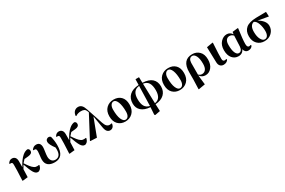

<svg xmlns="http://www.w3.org/2000/svg" viewBox="174 -2522 6607 4448"><g transform="rotate(-30 3477.5 -298.0)"><path d="M597.7 -116.2 608.4 -101.6Q592.8 -43 562.5 -13.2Q532.2 16.6 499 16.6Q439.5 16.6 395 -58.6Q350.6 -133.8 293 -300.8Q260.7 -251 239.3 -209Q233.4 -28.3 231.4 0L93.8 14.6L85 8.8L96.7 -252.9L98.6 -406.2Q98.6 -447.3 88.4 -460.9Q78.1 -474.6 52.7 -474.6Q29.3 -474.6 25.4 -473.6L19.5 -488.3Q60.5 -558.6 127.9 -558.6Q179.7 -558.6 210.4 -524.4Q241.2 -490.2 241.2 -419.9Q241.2 -307.6 240.2 -260.7Q319.3 -418.9 415 -501Q477.5 -554.7 546.9 -563.5Q594.7 -550.8 594.7 -497.1Q594.7 -422.9 486.3 -412.1L377 -401.4Q342.8 -367.2 309.6 -327.1Q341.8 -280.3 355.5 -260.7Q369.1 -241.2 394 -209Q418.9 -176.8 433.1 -164.6Q447.3 -152.3 468.3 -136.2Q489.3 -120.1 508.8 -115.2Q528.3 -110.4 551.8 -110.4Q580.1 -110.4 597.7 -116.2Z M658.2 -473.6 653.3 -486.3Q698.2 -556.6 773.4 -556.6Q888.7 -556.6 888.7 -423.8Q888.7 -389.6 876 -309.1Q863.3 -228.5 863.3 -181.6Q863.3 -113.3 897.5 -70.8Q931.6 -28.3 992.2 -28.3Q1060.5 -28.3 1098.6 -75.2Q1136.7 -122.1 1136.7 -218.8Q1136.7 -237.3 1134.8 -272.5Q1032.2 -410.2 1032.2 -477.5Q1032.2 -516.6 1056.2 -540Q1080.1 -563.5 1115.2 -563.5Q1144.5 -563.5 1167 -539.1Q1197.3 -420.9 1197.3 -306.6Q1197.3 -139.6 1137.2 -61.5Q1077.1 16.6 953.1 16.6Q839.8 16.6 778.8 -34.7Q717.8 -85.9 717.8 -186.5Q717.8 -228.5 727.1 -296.4Q736.3 -364.3 736.3 -394.5Q736.3 -441.4 725.6 -458Q714.8 -474.6 682.6 -474.6Q662.1 -474.6 658.2 -473.6Z M1850.6 -116.2 1861.3 -101.6Q1845.7 -43 1815.4 -13.2Q1785.2 16.6 1752 16.6Q1692.4 16.6 1647.9 -58.6Q1603.5 -133.8 1545.9 -300.8Q1513.7 -251 1492.2 -209Q1486.3 -28.3 1484.4 0L1346.7 14.6L1337.9 8.8L1349.6 -252.9L1351.6 -406.2Q1351.6 -447.3 1341.3 -460.9Q1331.1 -474.6 1305.7 -474.6Q1282.2 -474.6 1278.3 -473.6L1272.5 -488.3Q1313.5 -558.6 1380.9 -558.6Q1432.6 -558.6 1463.4 -524.4Q1494.1 -490.2 1494.1 -419.9Q1494.1 -307.6 1493.2 -260.7Q1572.3 -418.9 1668 -501Q1730.5 -554.7 1799.8 -563.5Q1847.7 -550.8 1847.7 -497.1Q1847.7 -422.9 1739.3 -412.1L1629.9 -401.4Q1595.7 -367.2 1562.5 -327.1Q1594.7 -280.3 1608.4 -260.7Q1622.1 -241.2 1647 -209Q1671.9 -176.8 1686 -164.6Q1700.2 -152.3 1721.2 -136.2Q1742.2 -120.1 1761.7 -115.2Q1781.2 -110.4 1804.7 -110.4Q1833 -110.4 1850.6 -116.2Z M2535.2 -110.4 2544.9 -92.8Q2536.1 -41 2506.3 -12.2Q2476.6 16.6 2433.6 16.6Q2386.7 16.6 2354 -19.5Q2321.3 -55.7 2307.6 -146.5L2254.9 -457L2078.1 9.8L1907.2 1L1900.4 -6.8L2210 -592.8L2200.2 -621.1Q2182.6 -670.9 2150.4 -689.5Q2118.2 -708 2062.5 -708Q1977.5 -708 1915 -663.1L1903.3 -674.8Q1911.1 -747.1 1952.1 -787.1Q1993.2 -827.1 2052.7 -827.1Q2108.4 -827.1 2145.5 -790Q2182.6 -752.9 2210 -668L2354.5 -233.4Q2378.9 -161.1 2410.2 -130.9Q2441.4 -100.6 2483.4 -100.6Q2513.7 -100.6 2535.2 -110.4Z M2840.8 16.6Q2723.6 16.6 2648.9 -58.6Q2574.2 -133.8 2574.2 -273.4Q2574.2 -410.2 2652.8 -486.8Q2731.4 -563.5 2851.6 -563.5Q2972.7 -563.5 3044.9 -490.2Q3117.2 -417 3117.2 -280.3Q3117.2 -140.6 3038.6 -62Q2960 16.6 2840.8 16.6ZM2861.3 -18.6Q2911.1 -18.6 2938 -62Q2964.8 -105.5 2964.8 -178.7Q2964.8 -340.8 2927.2 -434.1Q2889.6 -527.3 2832 -527.3Q2784.2 -527.3 2755.4 -482.9Q2726.6 -438.5 2726.6 -366.2Q2726.6 -197.3 2765.6 -107.9Q2804.7 -18.6 2861.3 -18.6Z M3627 -540 3641.6 -9.8Q3810.5 -33.2 3810.5 -261.7Q3810.5 -391.6 3766.6 -460Q3722.7 -528.3 3627 -540ZM3509.8 -12.7 3524.4 -541Q3339.8 -522.5 3339.8 -292Q3339.8 -168 3380.4 -99.6Q3420.9 -31.2 3509.8 -12.7ZM3623 -716.8 3627 -565.4Q3795.9 -558.6 3877.4 -483.9Q3959 -409.2 3959 -278.3Q3959 -149.4 3877.9 -71.8Q3796.9 5.9 3642.6 17.6L3650.4 204.1L3513.7 230.5L3494.1 213.9L3506.8 17.6Q3353.5 6.8 3272 -65.4Q3190.4 -137.7 3190.4 -257.8Q3190.4 -397.5 3276.4 -476.6Q3362.3 -555.7 3525.4 -565.4L3529.3 -716.8Z M4299.8 16.6Q4182.6 16.6 4107.9 -58.6Q4033.2 -133.8 4033.2 -273.4Q4033.2 -410.2 4111.8 -486.8Q4190.4 -563.5 4310.5 -563.5Q4431.6 -563.5 4503.9 -490.2Q4576.2 -417 4576.2 -280.3Q4576.2 -140.6 4497.6 -62Q4418.9 16.6 4299.8 16.6ZM4320.3 -18.6Q4370.1 -18.6 4397 -62Q4423.8 -105.5 4423.8 -178.7Q4423.8 -340.8 4386.2 -434.1Q4348.6 -527.3 4291 -527.3Q4243.2 -527.3 4214.4 -482.9Q4185.5 -438.5 4185.5 -366.2Q4185.5 -197.3 4224.6 -107.9Q4263.7 -18.6 4320.3 -18.6Z M4836.9 -400.4Q4836.9 -128.9 4835.9 -87.9Q4873 -47.9 4926.8 -47.9Q4989.3 -47.9 5026.9 -97.2Q5064.5 -146.5 5064.5 -249Q5064.5 -384.8 5026.9 -456.5Q4989.3 -528.3 4936.5 -528.3Q4889.6 -528.3 4864.3 -494.6Q4838.9 -460.9 4836.9 -400.4ZM4687.5 -44.9V-235.4Q4687.5 -563.5 4954.1 -563.5Q5063.5 -563.5 5138.7 -489.7Q5213.9 -416 5213.9 -274.4Q5213.9 -141.6 5147.5 -62.5Q5081.1 16.6 4985.4 16.6Q4889.6 16.6 4833 -64.5L4861.3 188.5L4686.5 218.8L4678.7 212.9Z M5469.7 15.6Q5414.1 15.6 5380.4 -20.5Q5346.7 -56.6 5345.7 -123L5334 -530.3L5497.1 -558.6L5504.9 -551.8Q5484.4 -216.8 5487.3 -130.9Q5487.3 -61.5 5540 -61.5Q5561.5 -61.5 5583 -71.3L5594.7 -52.7Q5584 -25.4 5549.8 -4.9Q5515.6 15.6 5469.7 15.6Z M6002 -164.1 6014.6 -448.2Q5973.6 -496.1 5910.2 -496.1Q5856.4 -496.1 5823.7 -453.6Q5791 -411.1 5791 -325.2Q5791 -186.5 5823.7 -114.3Q5856.4 -42 5909.2 -42Q5949.2 -42 5973.6 -73.7Q5998 -105.5 6002 -164.1ZM6234.4 -71.3 6248 -51.8Q6215.8 16.6 6124 16.6Q6085 16.6 6057.1 -9.3Q6029.3 -35.2 6018.6 -83Q6001 -36.1 5961.9 -9.8Q5922.9 16.6 5866.2 16.6Q5766.6 16.6 5702.6 -60.1Q5638.7 -136.7 5638.7 -273.4Q5638.7 -406.2 5711.4 -484.9Q5784.2 -563.5 5877 -563.5Q5963.9 -563.5 6017.6 -482.4L6026.4 -542L6170.9 -558.6L6179.7 -551.8Q6139.6 -270.5 6139.6 -152.3Q6139.6 -60.5 6192.4 -60.5Q6214.8 -60.5 6234.4 -71.3Z M6587.9 -18.6Q6638.7 -18.6 6666 -62.5Q6693.4 -106.4 6693.4 -183.6Q6693.4 -290 6659.2 -383.3Q6625 -476.6 6566.4 -497.1Q6452.1 -471.7 6452.1 -292Q6452.1 -167 6493.2 -92.8Q6534.2 -18.6 6587.9 -18.6ZM6933.6 -430.7 6654.3 -478.5Q6731.4 -439.5 6783.7 -376.5Q6835.9 -313.5 6835.9 -239.3Q6835.9 -133.8 6759.3 -58.6Q6682.6 16.6 6563.5 16.6Q6449.2 16.6 6374.5 -58.6Q6299.8 -133.8 6299.8 -262.7Q6299.8 -401.4 6385.7 -474.6Q6471.7 -547.9 6660.2 -552.7L6927.7 -556.6Z"/></g></svg>

Font: Bpmf Zihi Serif Heavy
Style: Heavy
Weight: 900
Foundry: But Ko
Version: Version 1.320